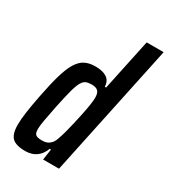

<svg xmlns="http://www.w3.org/2000/svg" viewBox="-185 -833 821 931"><g transform="rotate(30 225.5 -367.5)"><path d="M110 8Q77 8 55.5 0Q34 -8 24 -28.5Q14 -49 14 -85Q14 -115 20 -157Q26 -199 37 -255Q52 -332 66.5 -382.5Q81 -433 99 -463Q117 -493 141 -505.5Q165 -518 199 -518Q228 -518 247.5 -511Q267 -504 277 -490.5Q287 -477 288 -455H295L356 -743H451L294 0H205L214 -61H207Q196 -33 179.5 -18Q163 -3 145 2.5Q127 8 110 8ZM154 -77Q170 -77 182 -82Q194 -87 204 -98.5Q214 -110 220 -131Q225 -144 232 -169.5Q239 -195 246 -225.5Q253 -256 259.5 -287Q266 -318 270 -344Q274 -370 274 -385Q274 -412 263 -422.5Q252 -433 228 -433Q209 -433 196.5 -428Q184 -423 174 -405.5Q164 -388 154.5 -352.5Q145 -317 132 -255Q121 -200 115 -167Q109 -134 109 -116Q109 -99 113.5 -91Q118 -83 128 -80Q138 -77 154 -77Z"/></g></svg>

Font: Saira ExtraCondensed SemiBold
Style: Italic
Weight: 600
Width: 2
Italic angle: -12°
Designer: Hector Gatti with collaboration of the Omnibus-Type team
Foundry: Omnibus-Type
Version: Version 1.101